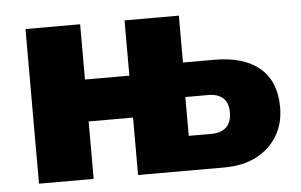

<svg xmlns="http://www.w3.org/2000/svg" viewBox="-42 -557 966 616"><g transform="rotate(-5 441.5 -249.0)"><path d="M60 0V-498H236V-320H379V-498H554V-347H655Q750 -347 801 -303.5Q852 -260 852 -177Q852 -124 827.5 -84Q803 -44 759.5 -22Q716 0 657 0H379V-185H236V0ZM552 -111H625Q656 -111 673 -127Q690 -143 690 -174Q690 -206 673 -221Q656 -236 626 -236H552Z"/></g></svg>

Font: Nunito Sans 10pt SemiCondensed Black
Style: Regular
Weight: 900
Width: 4
Designer: Vernon Adams
Foundry: Vernon Adams
Version: Version 3.101;gftools[0.9.27]